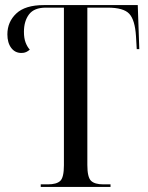

<svg xmlns="http://www.w3.org/2000/svg" viewBox="-20 -734 583 754"><path d="M140 0V-10H168Q202 -10 216.5 -23.5Q231 -37 231 -85V-704H160Q114 -704 94 -677.5Q74 -651 74 -609Q74 -584 80.5 -567Q87 -550 97 -539Q90 -533 82.5 -529.5Q75 -526 64 -526Q39 -526 24 -546Q9 -566 9 -599Q9 -648 44 -681Q79 -714 152 -714H521L527 -541H517L514 -592Q510 -656 487.5 -680Q465 -704 403 -704H323V-86Q323 -38 337.5 -24Q352 -10 386 -10H414V0Z"/></svg>

Font: Noto Serif Display Condensed
Style: Regular
Weight: 400
Width: 3
Designer: Monotype Design Team
Foundry: Monotype Imaging Inc.
Version: Version 2.009